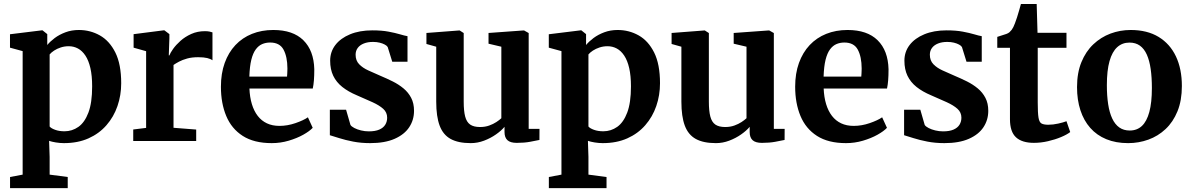

<svg xmlns="http://www.w3.org/2000/svg" viewBox="-20 -724 6116 986"><path d="M602.4 -296.6Q602.4 -234.9 583.3 -179.5Q564.3 -124 526.7 -81Q489.2 -37.9 434.5 -13.5Q379.7 11 308.1 11Q288.4 11 266.7 7.5Q245.1 3.9 232.2 -0.7L234.9 81.4V172.8L327.8 185V242H31.6V185L96.3 172.8V-461.5L31.3 -479.2V-548.1L196.2 -568.4H198.2L222.7 -548.8V-492.9Q237.3 -510.9 261 -528.7Q284.7 -546.4 316.2 -558.2Q347.6 -570 384.9 -570Q443.3 -570 492.8 -542.2Q542.3 -514.4 572.4 -454.2Q602.4 -394 602.4 -296.6ZM333.1 -486.6Q311 -486.6 291.8 -480.2Q272.5 -473.9 257.8 -464.2Q243.1 -454.5 234.9 -444.5V-74.3Q242 -65.2 262.9 -57.5Q283.8 -49.8 311.4 -49.8Q350.4 -49.8 382.7 -72.5Q414.9 -95.2 434 -145.7Q453.2 -196.3 453.2 -280.4Q453.2 -335.2 444.2 -374.3Q435.2 -413.4 418.7 -438.3Q402.2 -463.2 380.4 -474.9Q358.6 -486.6 333.1 -486.6Z M664.2 0V-59L730.4 -67.2V-461.1L666.1 -479.2V-548.5L821.3 -568.4H824.1L849.9 -548.8V-527L846.8 -439.5H849.9Q854.4 -452.1 868.9 -472.7Q883.4 -493.2 906.9 -514.3Q930.5 -535.3 962.2 -549.6Q993.8 -563.9 1032.2 -563.9Q1046.3 -563.9 1055.9 -561.9Q1065.4 -559.9 1071.1 -557.7V-414.4Q1061.6 -421.6 1044.1 -425.9Q1026.5 -430.2 997.3 -430.2Q965.3 -430.2 940.9 -423.4Q916.6 -416.6 899.4 -407.4Q882.3 -398.3 871.1 -390.4V-67.8L987.5 -58.7V0Z M1375.4 11Q1284.5 11 1226.7 -26Q1169 -63 1141.8 -128.4Q1114.5 -193.8 1114.5 -278.6Q1114.5 -346.7 1133.9 -400.6Q1153.4 -454.6 1188.9 -492.4Q1224.5 -530.2 1274 -550.1Q1323.5 -570 1383.5 -570Q1484.7 -570 1538.1 -517.1Q1591.6 -464.3 1594 -368.4Q1594 -335.9 1592.1 -311.9Q1590.2 -287.8 1586.2 -269.5H1260.9Q1262.7 -224.8 1273.5 -189.3Q1284.3 -153.7 1303.6 -128.7Q1322.9 -103.7 1350.8 -90.6Q1378.6 -77.5 1415.2 -77.5Q1456 -77.5 1497.3 -91.7Q1538.6 -105.9 1561.2 -121.6L1585.9 -67.6Q1569.8 -50.3 1537.3 -32.1Q1504.7 -13.9 1462.6 -1.5Q1420.4 11 1375.4 11ZM1260.5 -330.6H1454Q1454.7 -337.6 1455.1 -345.3Q1455.5 -352.9 1455.7 -360Q1456 -367.1 1456 -372.8Q1455.8 -432.5 1436.1 -469.1Q1416.4 -505.6 1367.1 -505.6Q1345.1 -505.6 1326.4 -497.6Q1307.7 -489.6 1293.4 -470.3Q1279.1 -451 1270.6 -417Q1262.2 -383 1260.5 -330.6Z M1757.2 -160.6 1779.8 -82.3Q1785 -74.3 1799.7 -66.6Q1814.3 -59 1834 -54.2Q1853.8 -49.4 1874.1 -49.4Q1907 -49.4 1927.8 -58.5Q1948.5 -67.5 1958.4 -83.5Q1968.2 -99.4 1968.2 -119.5Q1968.2 -146.8 1948.1 -165Q1928 -183.1 1893.2 -199Q1858.3 -214.9 1812.8 -234.5Q1768.6 -253 1737.9 -277.4Q1707.2 -301.8 1691.3 -334.9Q1675.5 -367.9 1675.5 -412.3Q1675.5 -457.8 1702.2 -492.8Q1729 -527.8 1777.8 -547.9Q1826.5 -568.1 1891.9 -568.1Q1940.5 -568.1 1975.2 -561.5Q2009.9 -555 2033.7 -547.9Q2057.5 -540.7 2072.7 -538.2V-406.9H1994.4L1971 -482.4Q1967.1 -489.2 1956.1 -495.1Q1945.2 -501.1 1929.7 -504.9Q1914.2 -508.7 1895.9 -508.7Q1868.5 -508.8 1848.2 -500.6Q1827.9 -492.5 1817.1 -477.8Q1806.2 -463.1 1806.2 -443.1Q1806.2 -413 1824.4 -394.2Q1842.6 -375.3 1871.9 -362.1Q1901.2 -348.9 1933.9 -334.6Q1965.9 -321.2 1996.8 -305.8Q2027.6 -290.4 2052.3 -269.9Q2076.9 -249.5 2091.5 -221.5Q2106.2 -193.5 2106.2 -154.9Q2106.2 -108.1 2081.4 -70.6Q2056.7 -33.2 2006.5 -11.1Q1956.3 11 1880.7 11Q1833.8 11 1793.3 3.1Q1752.9 -4.8 1722.3 -14.6Q1691.7 -24.3 1673.9 -29.6V-160.6Z M2633.9 9.7Q2600.9 9.7 2585.9 -4.1Q2570.9 -18 2570.9 -46V-72.7Q2554.5 -52.9 2527 -33.7Q2499.5 -14.4 2466 -1.7Q2432.5 11 2397.6 11Q2333.2 11 2294.3 -10.4Q2255.4 -31.8 2237.8 -78.7Q2220.2 -125.7 2220.2 -201.7V-484.1L2169.9 -498.2V-554.7L2339.4 -567.7H2340.4L2361.3 -554.3V-202.1Q2361.3 -154.2 2368.8 -125.7Q2376.2 -97.2 2394.4 -84.4Q2412.7 -71.7 2445 -71.7Q2471.1 -71.7 2492.2 -79.3Q2513.3 -86.9 2529.1 -97.3Q2544.9 -107.7 2554.6 -116.9V-484.1L2488.8 -499.6V-554.7L2668.8 -567.7H2671.3L2695 -554.3V-62.1H2750.5L2750.2 -5.3Q2732.3 -1.5 2702.3 4.1Q2672.4 9.7 2633.9 9.7Z M3369.4 -296.6Q3369.4 -234.9 3350.3 -179.5Q3331.3 -124 3293.7 -81Q3256.2 -37.9 3201.5 -13.5Q3146.7 11 3075.1 11Q3055.4 11 3033.7 7.5Q3012.1 3.9 2999.2 -0.7L3001.9 81.4V172.8L3094.8 185V242H2798.6V185L2863.3 172.8V-461.5L2798.3 -479.2V-548.1L2963.2 -568.4H2965.2L2989.7 -548.8V-492.9Q3004.3 -510.9 3028 -528.7Q3051.7 -546.4 3083.2 -558.2Q3114.6 -570 3151.9 -570Q3210.3 -570 3259.8 -542.2Q3309.3 -514.4 3339.4 -454.2Q3369.4 -394 3369.4 -296.6ZM3100.1 -486.6Q3078 -486.6 3058.8 -480.2Q3039.5 -473.9 3024.8 -464.2Q3010.1 -454.5 3001.9 -444.5V-74.3Q3009 -65.2 3029.9 -57.5Q3050.8 -49.8 3078.4 -49.8Q3117.4 -49.8 3149.7 -72.5Q3181.9 -95.2 3201 -145.7Q3220.2 -196.3 3220.2 -280.4Q3220.2 -335.2 3211.2 -374.3Q3202.2 -413.4 3185.7 -438.3Q3169.2 -463.2 3147.4 -474.9Q3125.6 -486.6 3100.1 -486.6Z M3892.9 9.7Q3859.9 9.7 3844.9 -4.1Q3829.9 -18 3829.9 -46V-72.7Q3813.5 -52.9 3786 -33.7Q3758.5 -14.4 3725 -1.7Q3691.5 11 3656.6 11Q3592.2 11 3553.3 -10.4Q3514.4 -31.8 3496.8 -78.7Q3479.2 -125.7 3479.2 -201.7V-484.1L3428.9 -498.2V-554.7L3598.4 -567.7H3599.4L3620.3 -554.3V-202.1Q3620.3 -154.2 3627.8 -125.7Q3635.2 -97.2 3653.4 -84.4Q3671.7 -71.7 3704 -71.7Q3730.1 -71.7 3751.2 -79.3Q3772.3 -86.9 3788.1 -97.3Q3803.9 -107.7 3813.6 -116.9V-484.1L3747.8 -499.6V-554.7L3927.8 -567.7H3930.3L3954 -554.3V-62.1H4009.5L4009.2 -5.3Q3991.3 -1.5 3961.3 4.1Q3931.4 9.7 3892.9 9.7Z M4324.4 11Q4233.5 11 4175.7 -26Q4118 -63 4090.8 -128.4Q4063.5 -193.8 4063.5 -278.6Q4063.5 -346.7 4082.9 -400.6Q4102.4 -454.6 4137.9 -492.4Q4173.5 -530.2 4223 -550.1Q4272.5 -570 4332.5 -570Q4433.7 -570 4487.1 -517.1Q4540.6 -464.3 4543 -368.4Q4543 -335.9 4541.1 -311.9Q4539.2 -287.8 4535.2 -269.5H4209.9Q4211.7 -224.8 4222.5 -189.3Q4233.3 -153.7 4252.6 -128.7Q4271.9 -103.7 4299.8 -90.6Q4327.6 -77.5 4364.2 -77.5Q4405 -77.5 4446.3 -91.7Q4487.6 -105.9 4510.2 -121.6L4534.9 -67.6Q4518.8 -50.3 4486.3 -32.1Q4453.7 -13.9 4411.6 -1.5Q4369.4 11 4324.4 11ZM4209.5 -330.6H4403Q4403.7 -337.6 4404.1 -345.3Q4404.5 -352.9 4404.7 -360Q4405 -367.1 4405 -372.8Q4404.8 -432.5 4385.1 -469.1Q4365.4 -505.6 4316.1 -505.6Q4294.1 -505.6 4275.4 -497.6Q4256.7 -489.6 4242.4 -470.3Q4228.1 -451 4219.6 -417Q4211.2 -383 4209.5 -330.6Z M4706.2 -160.6 4728.8 -82.3Q4734 -74.3 4748.7 -66.6Q4763.3 -59 4783 -54.2Q4802.8 -49.4 4823.1 -49.4Q4856 -49.4 4876.8 -58.5Q4897.5 -67.5 4907.4 -83.5Q4917.2 -99.4 4917.2 -119.5Q4917.2 -146.8 4897.1 -165Q4877 -183.1 4842.2 -199Q4807.3 -214.9 4761.8 -234.5Q4717.6 -253 4686.9 -277.4Q4656.2 -301.8 4640.3 -334.9Q4624.5 -367.9 4624.5 -412.3Q4624.5 -457.8 4651.2 -492.8Q4678 -527.8 4726.8 -547.9Q4775.5 -568.1 4840.9 -568.1Q4889.5 -568.1 4924.2 -561.5Q4958.9 -555 4982.7 -547.9Q5006.5 -540.7 5021.7 -538.2V-406.9H4943.4L4920 -482.4Q4916.1 -489.2 4905.1 -495.1Q4894.2 -501.1 4878.7 -504.9Q4863.2 -508.7 4844.9 -508.7Q4817.5 -508.8 4797.2 -500.6Q4776.9 -492.5 4766.1 -477.8Q4755.2 -463.1 4755.2 -443.1Q4755.2 -413 4773.4 -394.2Q4791.6 -375.3 4820.9 -362.1Q4850.2 -348.9 4882.9 -334.6Q4914.9 -321.2 4945.8 -305.8Q4976.6 -290.4 5001.3 -269.9Q5025.9 -249.5 5040.5 -221.5Q5055.2 -193.5 5055.2 -154.9Q5055.2 -108.1 5030.4 -70.6Q5005.7 -33.2 4955.5 -11.1Q4905.3 11 4829.7 11Q4782.8 11 4742.3 3.1Q4701.9 -4.8 4671.3 -14.6Q4640.7 -24.3 4622.9 -29.6V-160.6Z M5289.5 9.6Q5228.1 9.6 5197.3 -19.1Q5166.6 -47.7 5166.6 -111.9V-478.4H5101.4V-534.6Q5113 -538.8 5125.1 -542.3Q5137.3 -545.8 5147.6 -549.5Q5158 -553.2 5164.1 -558.6Q5170.7 -564.6 5175.4 -570.8Q5180 -577 5184 -585.1Q5188 -593.2 5192.1 -604.2Q5197.3 -616.9 5202.8 -634.6Q5208.3 -652.3 5213.7 -670.7Q5219.1 -689.1 5222.9 -703.5H5303.8L5308.1 -555.7H5456.8V-478.4H5309.2V-197.7Q5309.2 -144.7 5313.1 -120.4Q5317 -96.2 5328.6 -89.8Q5340.3 -83.4 5363.1 -83.4Q5388 -83.4 5414.5 -89.4Q5441 -95.3 5456.8 -101.5L5476 -45.8Q5458.9 -32.6 5428.8 -20Q5398.6 -7.3 5362.1 1.1Q5325.7 9.6 5289.5 9.6Z M5511 -276.7Q5511 -349.9 5533.5 -404.8Q5555.9 -459.8 5594.8 -496.5Q5633.6 -533.2 5682.9 -551.6Q5732.3 -570 5786.5 -570Q5871.3 -570 5929.8 -534.5Q5988.4 -498.9 6018.9 -434.4Q6049.4 -369.9 6049.4 -282.3Q6049.4 -207.8 6026.9 -152.6Q6004.4 -97.4 5965.6 -61.1Q5926.8 -24.7 5877.3 -6.9Q5827.7 11 5773.6 11Q5710.2 11 5661.3 -9.2Q5612.4 -29.3 5579 -67.1Q5545.6 -104.9 5528.3 -158Q5511 -211.1 5511 -276.7ZM5781.8 -53.7Q5818.9 -53.7 5844.1 -77.1Q5869.2 -100.6 5882.3 -149Q5895.4 -197.4 5895.4 -272Q5895.4 -326.6 5889.2 -369.8Q5883 -413 5869.5 -443.3Q5856 -473.6 5834 -489.5Q5812 -505.3 5780.3 -505.3Q5743.4 -505.3 5717.5 -481.9Q5691.5 -458.4 5677.9 -410.2Q5664.2 -362.1 5664.2 -287Q5664.2 -231.9 5670.9 -188.7Q5677.5 -145.5 5691.7 -115.4Q5705.8 -85.3 5728 -69.5Q5750.3 -53.7 5781.8 -53.7Z"/></svg>

Font: Merriweather 7pt Light
Style: Regular
Weight: 300
Designer: Eben Sorkin
Foundry: Eben Sorkin
Version: Version 2.200;gftools[0.9.31]